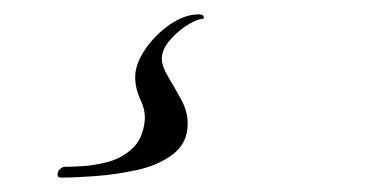

<svg xmlns="http://www.w3.org/2000/svg" viewBox="-20 -25 540 267"><path d="M65 222Q60 222 60 218Q60 213 63.5 210Q67 207 70 207Q79 207 95.5 206Q112 205 130.5 200Q149 195 163.5 182Q178 169 181 145Q183 130 175.5 114Q168 98 168 82Q168 64 182 43.5Q196 23 216.5 9Q237 -5 256 -5Q265 -5 263 1Q252 2 238 11.5Q224 21 214.5 33Q205 45 205 57Q205 67 214 82Q223 97 232 113.5Q241 130 241 147Q241 174 220.5 189.5Q200 205 170 211.5Q140 218 111 220Q82 222 65 222Z"/></svg>

Font: Arizonia
Style: Regular
Weight: 400
Designer: Robert E. Leuschke
Foundry: Robert E. Leuschke
Version: Version 1.010; ttfautohint (v1.8.4.7-5d5b)